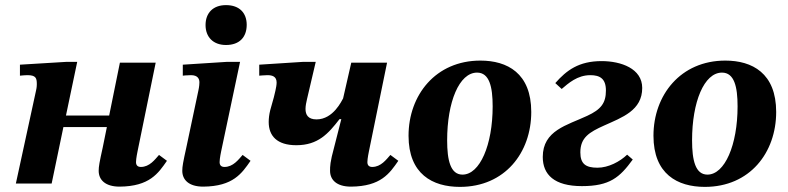

<svg xmlns="http://www.w3.org/2000/svg" viewBox="-20 -718 3084 751"><path d="M448 12C565 11 599 -40 633 -89L602 -112C586 -94 565 -65 531 -65C519 -65 512 -71 512 -84C512 -98 518 -126 518 -126L589 -473H449L407 -266H238L282 -476H239L58 -465V-422C70 -423 78 -424 87 -424C120 -424 124 -413 124 -389C124 -387 124 -376 121 -364L42 0H182L228 -221H398L382 -142C369 -83 366 -67 366 -50C366 -15 391 12 448 12Z M775 12C892 11 926 -40 960 -89L929 -112C913 -94 892 -65 858 -65C846 -65 839 -71 839 -84C839 -98 845 -126 845 -126L919 -476H867L695 -465V-422C695 -422 710 -424 727 -424C754 -424 760 -409 760 -396C760 -381 756 -364 756 -364L709 -142C696 -83 693 -67 693 -50C693 -15 718 12 775 12ZM864 -542C917 -542 945 -573 945 -621C945 -667 917 -698 864 -698C813 -698 784 -667 784 -620C784 -573 814 -542 864 -542Z M1353 12C1470 11 1504 -40 1538 -89L1507 -112C1491 -94 1470 -65 1436 -65C1424 -65 1417 -71 1417 -84C1417 -98 1423 -126 1423 -126L1494 -473H1354L1322 -333C1317 -325 1284 -251 1218 -251C1185 -251 1175 -269 1175 -292C1175 -304 1178 -318 1181 -331L1215 -476H1165L994 -465V-422C996 -422 1014 -424 1026 -424C1045 -424 1062 -419 1062 -395C1062 -378 1053 -346 1051 -337L1037 -287C1033 -271 1031 -255 1031 -241C1031 -186 1064 -150 1139 -150C1224 -150 1264 -195 1308 -252H1315L1287 -142C1271 -84 1271 -67 1271 -50C1271 -15 1296 12 1353 12Z M1779 13C1955 13 2058 -121 2058 -280C2058 -432 1964 -481 1859 -481C1684 -481 1578 -346 1578 -187C1578 -37 1672 13 1779 13ZM1789 -35C1742 -35 1729 -91 1729 -169C1729 -319 1776 -434 1846 -434C1894 -434 1907 -379 1907 -302C1907 -151 1857 -35 1789 -35Z M2256 10C2365 10 2404 -24 2455 -94L2433 -113C2405 -86 2360 -62 2317 -62C2271 -62 2250 -77 2250 -122C2250 -180 2285 -201 2343 -227C2414 -259 2492 -286 2492 -374C2492 -450 2409 -479 2333 -479C2244 -479 2196 -443 2152 -393L2177 -370C2203 -392 2238 -424 2289 -424C2327 -424 2350 -410 2350 -364C2350 -315 2331 -290 2277 -265C2198 -228 2103 -208 2103 -104C2103 -35 2148 10 2256 10Z M2737 13C2913 13 3016 -121 3016 -280C3016 -432 2922 -481 2817 -481C2642 -481 2536 -346 2536 -187C2536 -37 2630 13 2737 13ZM2747 -35C2700 -35 2687 -91 2687 -169C2687 -319 2734 -434 2804 -434C2852 -434 2865 -379 2865 -302C2865 -151 2815 -35 2747 -35Z"/></svg>

Font: STIX Two Text
Style: Bold Italic
Weight: 700
Italic angle: -12°
Designer: Ross Mills, John Hudson & Paul Hanslow, Tiro Typeworks Ltd; with prior portions MicroPress Inc. and Coen Hoffman, Elsevi
Foundry: Tiro Typeworks Ltd
Version: Version 2.13 b171